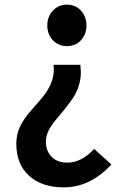

<svg xmlns="http://www.w3.org/2000/svg" viewBox="-20 -589 543 824"><path d="M50 28Q50 -12 66 -45.5Q82 -79 111 -112L162 -171Q211 -231 211 -291Q211 -304 210 -311H325Q327 -289 327 -280Q327 -212 283 -154Q263 -126 236 -94Q207 -62 192 -35.5Q177 -9 177 19Q177 59 201.5 84Q226 109 269 109Q330 109 384 50L458 117Q417 162 365.5 188.5Q314 215 253 215Q160 215 105 165.5Q50 116 50 28ZM183 -480Q183 -518 207 -543.5Q231 -569 267 -569Q304 -569 327.5 -543.5Q351 -518 351 -480Q351 -442 327.5 -416.5Q304 -391 267 -391Q231 -391 207 -416.5Q183 -442 183 -480Z"/></svg>

Font: Merged Yaku Han JP SemiBold
Style: Regular
Weight: 600
Designer: Ryoko NISHIZUKA 西塚涼子 (kana, bopomofo & ideographs); Paul D. Hunt (Latin, Greek & Cyrillic); Sandoll Communications 산돌커뮤니
Foundry: Adobe
Version: Version 2.004